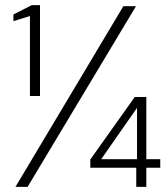

<svg xmlns="http://www.w3.org/2000/svg" viewBox="-20 -724 652 744"><path d="M96 -352V-662L32 -642V-668L103 -704H135V-352ZM40 0 458 -700H507L87 0ZM508 0V-74H330V-106L502 -348H547V-107H601V-74H547V0ZM372 -107H511V-306Z"/></svg>

Font: DM Sans 9pt ExtraLight
Style: Regular
Weight: 250
Version: Version 4.004;gftools[0.9.30]